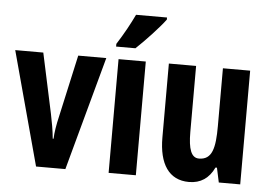

<svg xmlns="http://www.w3.org/2000/svg" viewBox="-53 -838 1295 920"><g transform="rotate(5 594.5 -378.0)"><path d="M151 0H292L441 -547H306L240 -249C230 -207 224 -170 223 -140H219C215 -182 208 -219 200 -258L138 -547H3Z M714 -756V-766H565C544 -722 517 -672 483 -619V-606H576C622 -649 687 -719 714 -756ZM631 0V-547H500V0Z M1133 -547H1002V-269C1002 -164 989 -106 925 -106C888 -106 873 -147 873 -229V-547H742V-191C742 -65 790 10 887 10C943 10 983 -17 1008 -70H1015L1030 0H1133Z"/></g></svg>

Font: Noto Sans Georgian ExtraCondensed Bold
Style: Regular
Weight: 700
Width: 2
Designer: Monotype Design Team, Akaki Razmadze
Foundry: Google LLC
Version: Version 2.005